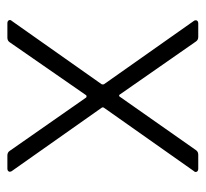

<svg xmlns="http://www.w3.org/2000/svg" viewBox="-38 -506 544 507"><g transform="rotate(-90 233.5 -252.0)"><path d="M203 -255 36 -492Q34 -494 34 -498Q34 -500 36 -502Q38 -504 42 -504H77Q85 -504 89 -498L230 -296Q231 -295 233 -295Q235 -295 236 -296L376 -498Q380 -504 388 -504H426Q432 -504 434 -500Q436 -496 432 -492L265 -255Q264 -252 265 -249L432 -12Q434 -10 434 -6Q434 -4 432 -2Q430 0 426 0H390Q382 0 378 -6L238 -207Q237 -209 235 -209Q233 -209 232 -207L91 -6Q87 0 79 0H42Q36 0 34 -4Q32 -8 36 -12L203 -249Q205 -252 203 -255Z"/></g></svg>

Font: Barlow Light
Style: Regular
Weight: 300
Designer: Jeremy Tribby
Foundry: Tribby Type
Version: Version 1.422